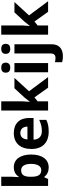

<svg xmlns="http://www.w3.org/2000/svg" viewBox="1017 -1817 1040 3114"><g transform="rotate(-90 1537.0 -260.0)"><path d="M381.8 -556.2C313.5 -556.2 261.7 -529.3 227.1 -475.1H221.2C225.1 -524.4 227.1 -560.5 227.1 -583V-759.8H78.1V0H191.9L216.8 -60.1H227.1C263.7 -13.7 314 9.8 377.9 9.8C507.3 9.8 587.9 -93.8 587.9 -273.9C587.9 -449.2 510.7 -556.2 381.8 -556.2ZM334 -437C397 -437 436 -383.3 436 -275.9C436 -168.5 397 -110.8 335.9 -110.8C260.3 -110.8 227.1 -157.7 227.1 -274.9V-291C228.5 -395 260.3 -437 334 -437Z M958 9.8C1043.5 9.8 1097.7 -2.9 1149.9 -28.8V-144C1085.9 -114.3 1030.8 -101.1 964.8 -101.1C880.4 -101.1 832 -151.4 828.6 -235.8H1180.7V-308.1C1180.7 -462.9 1090.3 -556.2 936 -556.2C774.4 -556.2 677.7 -452.1 677.7 -269C677.7 -91.3 782.2 9.8 958 9.8ZM937 -450.2C1000 -450.2 1039.6 -408.7 1041 -335H832C837.4 -408.7 874 -450.2 937 -450.2Z M1442.9 -296.9 1450.7 -420.9V-759.8H1301.8V0H1450.7V-169.9L1514.6 -221.2L1671.9 0H1843.8L1613.8 -309.1L1830.6 -545.9H1662.6L1509.8 -379.9L1444.8 -296.9Z M1915.5 -687C1915.5 -638.2 1942.4 -613.8 1996.6 -613.8C2050.8 -613.8 2077.6 -640.6 2077.6 -687C2077.6 -735.4 2050.8 -759.8 1996.6 -759.8C1942.4 -759.8 1915.5 -735.4 1915.5 -687ZM2070.8 -545.9H1921.9V0H2070.8Z M2220.7 -687C2220.7 -638.2 2247.6 -613.8 2301.8 -613.8C2356 -613.8 2382.8 -640.6 2382.8 -687C2382.8 -735.4 2356 -759.8 2301.8 -759.8C2247.6 -759.8 2220.7 -735.4 2220.7 -687ZM2183.1 240.2C2306.2 240.2 2376 174.8 2376 59.1V-545.9H2227.1V37.1C2227.1 91.8 2205.1 120.1 2154.8 120.1C2130.9 120.1 2107.9 117.2 2085 110.8V228C2112.3 236.3 2145 240.2 2183.1 240.2Z M2673.3 -296.9 2681.2 -420.9V-759.8H2532.2V0H2681.2V-169.9L2745.1 -221.2L2902.3 0H3074.2L2844.2 -309.1L3061 -545.9H2893.1L2740.2 -379.9L2675.3 -296.9Z"/></g></svg>

Font: Open Sans bold
Style: Bold
Weight: 700
Foundry: Ascender Corporation
Version: Version 1.100;PS 001.100;hotconv 1.0.88;makeotf.lib2.5.64775